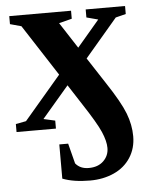

<svg xmlns="http://www.w3.org/2000/svg" viewBox="-50 -501 600 759"><g transform="rotate(-5 250.0 -121.5)"><path d="M305.2 -265.6 373 -161.6Q426.3 -81.1 444.1 -34.9Q461.9 11.2 461.9 56.6Q461.9 104.5 438 141.4Q414.1 178.2 371.6 197.3Q329.1 216.3 277.3 216.3Q211.9 216.3 168 199.2V63.5H203.1L223.6 143.6Q242.2 166.5 275.9 166.5Q313 166.5 334.7 145.5Q356.4 124.5 356.4 93.8Q356.4 66.9 340.3 29.5Q324.2 -7.8 271.5 -87.9L220.7 -166.5L114.3 -42L160.2 -31.7V0H3.9V-31.7L44.9 -39.6L191.4 -211.4L59.6 -415L15.1 -427.2V-459H260.3V-427.2L209 -414.1L275.9 -311L364.3 -415L318.4 -427.2V-459H474.6V-427.2L434.1 -417Z"/></g></svg>

Font: Tinos
Style: Bold
Weight: 700
Designer: Steve Matteson
Foundry: Monotype Imaging Inc.
Version: Version 1.23